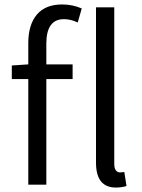

<svg xmlns="http://www.w3.org/2000/svg" viewBox="-20 -829 636 862"><path d="M411 -99V-796H493V-93Q493 -74 500 -64.5Q507 -55 518 -55Q527 -55 538 -57L548 6Q527 13 500 13Q411 13 411 -99ZM107 -540V-635Q107 -718 145.5 -763.5Q184 -809 259 -809Q306 -809 347 -791L329 -728Q298 -743 267 -743Q188 -743 188 -633V-540H306V-474H188V0H107V-474H33V-535Z"/></svg>

Font: Sinter Normal
Style: Regular
Weight: 350
Foundry: Adobe & rsms
Version: Version 1.000